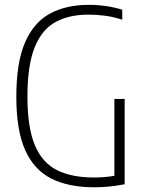

<svg xmlns="http://www.w3.org/2000/svg" viewBox="-20 -769 598 794"><path d="M369.5 5.5Q264.5 5.5 192.8 -30.2Q121 -66 84.2 -148Q47.5 -230 47.5 -369Q47.5 -511 83.8 -594Q120 -677 187 -713Q254 -749 347 -749Q419.5 -749 485.5 -729V-687.5Q448.5 -699.5 414.2 -704Q380 -708.5 345.5 -708.5Q266 -708.5 209.8 -678Q153.5 -647.5 123.5 -573.5Q93.5 -499.5 93.5 -369Q93.5 -242 124 -169Q154.5 -96 215.5 -65.5Q276.5 -35 368 -35Q413.5 -35 453 -42V-360H495.5V-7Q458 0 428.5 2.8Q399 5.5 369.5 5.5Z"/></svg>

Font: Encode Sans Condensed ExtraLight
Style: Regular
Weight: 200
Width: 3
Designer: Multiple Designers
Foundry: Impallari Type
Version: Version 3.000; ttfautohint (v1.8.3) -l 8 -r 50 -G 200 -x 14 